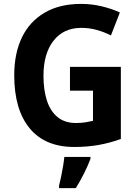

<svg xmlns="http://www.w3.org/2000/svg" viewBox="-20 -744 709 985"><path d="M339 -401H600V-31Q545 -11 487 -0.5Q429 10 361 10Q211 10 132 -86Q53 -182 53 -358Q53 -470 92.5 -552Q132 -634 209 -679Q286 -724 396 -724Q451 -724 502.5 -711.5Q554 -699 595 -680L549 -562Q517 -579 478 -590Q439 -601 397 -601Q306 -601 254.5 -535Q203 -469 203 -355Q203 -283 220.5 -228.5Q238 -174 275 -143.5Q312 -113 370 -113Q398 -113 418.5 -116.5Q439 -120 457 -124V-279H339ZM444 71Q431 106 411.5 145Q392 184 369 221H283V208Q288 189 293.5 162.5Q299 136 303.5 109Q308 82 310 61H444Z"/></svg>

Font: Noto Sans Arabic SemCond
Style: Bold
Weight: 700
Width: 4
Designer: Monotype Design Team, Nadine Chahine, Nizar Qandah and Khaled Hosny
Foundry: Monotype Imaging Inc.
Version: Version 2.012; ttfautohint (v1.8.4.7-5d5b)